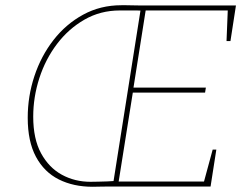

<svg xmlns="http://www.w3.org/2000/svg" viewBox="-20 -713 951 734"><path d="M334 1Q261 1 205 -27Q149 -55 117.5 -113.5Q86 -172 86 -263Q86 -345 111.5 -422Q137 -499 184.5 -560Q232 -621 298 -657Q364 -693 444 -693Q450 -693 463 -693Q476 -693 491.5 -692.5Q507 -692 521 -692Q535 -692 541 -692H882L861 -556H846L851 -680L858 -673H530L538 -680L489 -370L483 -378H767L764 -359H480L489 -367L433 -15L426 -19H767L758 -12L793 -141H807L785 0H416Q414 0 397 0Q380 0 361 0.5Q342 1 334 1ZM413 -14 518 -679 521 -672Q515 -673 499 -673Q483 -673 466 -673Q449 -673 438 -673Q364 -673 303 -638Q242 -603 198 -545Q154 -487 130.5 -414.5Q107 -342 107 -267Q107 -182 137 -127Q167 -72 216.5 -45Q266 -18 326 -18Q338 -18 356 -18.5Q374 -19 391 -19.5Q408 -20 416 -21Z"/></svg>

Font: Bitter Thin Thin
Style: Italic
Weight: 250
Italic angle: -9°
Version: Version 2.002